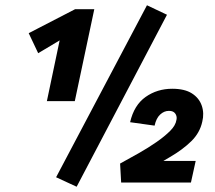

<svg xmlns="http://www.w3.org/2000/svg" viewBox="-20 -693 818 729"><path d="M158 -309 216 -585 289 -589 125 -491 89 -567 265 -658H338L264 -309ZM271 16 193 -20 538 -673 614 -637ZM436 -72Q471 -91 507 -111.5Q543 -132 574 -153.5Q605 -175 626 -196Q647 -217 650 -238Q652 -247 649 -255Q646 -263 639.5 -267.5Q633 -272 621 -272Q603 -272 588 -258Q573 -244 567 -216L474 -229Q489 -294 533 -325Q577 -356 634 -356Q681 -356 708.5 -338.5Q736 -321 746 -292Q756 -263 748 -231Q739 -189 706.5 -157Q674 -125 625 -96.5Q576 -68 517 -32L553 -82H723L705 0H440Z"/></svg>

Font: Ysabeau Office ExtraBold
Style: Italic
Weight: 800
Italic angle: -12°
Designer: Christian Thalmann (Catharsis Fonts)
Version: Version 2.001;gftools[0.9.30]; featfreeze: tnum,lnum,ss02